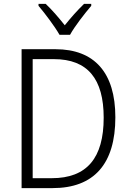

<svg xmlns="http://www.w3.org/2000/svg" viewBox="-20 -967 671 987"><path d="M286 -788H340C364 -832 415 -897 449 -937V-947H412C377 -913 344 -876 313 -837C283 -875 247 -917 215 -947H178V-937C211 -898 261 -832 286 -788ZM573 -364C573 -593 466 -714 265 -714H91V0H250C463 0 573 -124 573 -364ZM513 -362C513 -155 427 -51 246 -51H148V-663H257C431 -663 513 -561 513 -362Z"/></svg>

Font: Noto Sans Telugu SemiCondensed Light
Style: Regular
Weight: 300
Width: 4
Designer: Jelle Bosma - Monotype Design Team
Foundry: Monotype Imaging Inc.
Version: Version 2.005